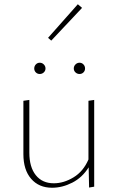

<svg xmlns="http://www.w3.org/2000/svg" viewBox="-20 -880 553 903"><path d="M423 -410V-2L399 2L397 -93Q367 -45 320 -21Q273 3 225 3Q163 3 126.5 -39Q90 -81 90 -155V-406L118 -410V-162Q118 -94 148.5 -56Q179 -18 233 -18Q280 -18 326 -46Q372 -74 396 -130V-406ZM141 -558Q141 -569 148.5 -577Q156 -585 167 -585Q178 -585 186 -577Q194 -569 194 -558Q194 -547 186 -539.5Q178 -532 167 -532Q156 -532 148.5 -539.5Q141 -547 141 -558ZM327 -558Q327 -569 335 -577Q343 -585 354 -585Q365 -585 372.5 -577Q380 -569 380 -558Q380 -547 372.5 -539.5Q365 -532 354 -532Q343 -532 335 -539.5Q327 -547 327 -558ZM206 -702 346 -860 366 -843 221 -689Z"/></svg>

Font: Ysabeau Extralight
Style: Regular
Weight: 200
Designer: Christian Thalmann (Catharsis Fonts)
Version: Version 0.003